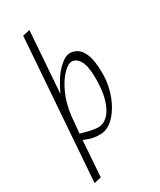

<svg xmlns="http://www.w3.org/2000/svg" viewBox="-225 -753 876 1051"><g transform="rotate(-30 213.5 -227.0)"><path d="M44 225 109 -669 154 -679 126 -291Q165 -375 207 -417Q249 -459 282 -459Q304 -459 327 -445.5Q350 -432 366 -392Q382 -352 382 -272Q382 -229 372.5 -188Q363 -147 346.5 -111.5Q330 -76 308 -48.5Q286 -21 260 -5.5Q234 10 206 10Q178 10 158.5 6Q139 2 105 -12L89 215ZM218 -29Q247 -29 274 -54Q301 -79 318.5 -132Q336 -185 336 -269Q336 -347 316 -380.5Q296 -414 267 -414Q244 -414 212 -381Q180 -348 153.5 -290Q127 -232 118 -158L108 -51Q130 -44 161 -36.5Q192 -29 218 -29Z"/></g></svg>

Font: Ancizar Sans Thin
Style: Italic
Weight: 100
Italic angle: -4°
Designer: Cesar Puertas, Viviana Monsalve, Julian Moncada, Julian Prieto, Jose Castro, Mariel Hernandez, Felipe Aragon, Sara Alarc
Version: Version 8.100